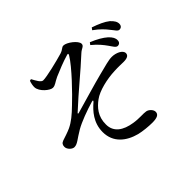

<svg xmlns="http://www.w3.org/2000/svg" viewBox="-173 -1030 1346 1346"><g transform="rotate(-45 500.0 -357.0)"><path d="M248 -760C242 -744 237 -720 238 -705C240 -660 301 -611 327 -611C352 -611 364 -627 403 -645C444 -663 511 -690 557 -703C571 -708 576 -705 567 -690C525 -620 392 -483 335 -430C287 -383 248 -351 206 -331C178 -318 142 -307 118 -299C98 -292 91 -280 91 -261C91 -237 118 -210 140 -210C171 -210 193 -236 255 -272C302 -299 383 -329 451 -349C465 -353 467 -348 457 -339C410 -299 354 -238 354 -145C354 -41 429 17 521 41C558 50 611 55 647 55C695 55 718 44 718 17C718 -5 693 -29 672 -32C646 -37 605 -30 551 -39C466 -52 408 -91 408 -166C407 -247 451 -295 496 -328C544 -364 639 -386 716 -389C757 -391 784 -389 807 -389C846 -389 861 -402 861 -421C861 -452 812 -473 772 -473C739 -473 698 -460 626 -442C558 -425 418 -383 329 -358C323 -357 321 -361 326 -365C440 -471 541 -550 640 -642C663 -664 688 -664 688 -687C688 -719 620 -769 589 -769C570 -769 568 -754 533 -743C479 -727 351 -695 316 -696C296 -696 278 -732 261 -763ZM807 -702C853 -669 878 -641 898 -615C919 -591 928 -570 945 -569C961 -569 973 -579 974 -597C975 -619 963 -638 939 -660C912 -682 869 -701 819 -718ZM724 -638C768 -602 791 -572 811 -544C829 -519 839 -498 856 -497C873 -497 884 -508 884 -526C885 -546 875 -565 851 -588C825 -611 786 -634 736 -654Z"/></g></svg>

Font: Noto Serif SC Medium
Style: Regular
Weight: 500
Designer: Ryoko NISHIZUKA 西塚涼子 (kana & ideographs); Frank Grießhammer (Latin, Greek & Cyrillic); Wenlong ZHANG 张文龙 (bopomofo); San
Foundry: Adobe Systems Incorporated
Version: Version 1.001;PS 1.001;hotconv 16.6.54;makeotf.lib2.5.65590